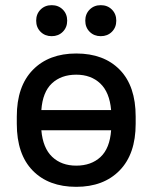

<svg xmlns="http://www.w3.org/2000/svg" viewBox="-20 -715 590 743"><path d="M275 8Q168 8 106.5 -55Q45 -118 45 -236V-264Q45 -381 107 -444.5Q169 -508 275 -508Q382 -508 443.5 -445Q505 -382 505 -264V-236Q505 -119 443 -55.5Q381 8 275 8ZM410 -289Q404 -358 368 -392Q332 -426 275 -426Q217 -426 181 -392.5Q145 -359 140 -289ZM275 -74Q333 -74 369 -107.5Q405 -141 410 -211H140Q146 -142 182 -108Q218 -74 275 -74ZM180 -575Q154 -575 137 -592Q120 -609 120 -635Q120 -661 137 -678Q154 -695 180 -695Q206 -695 223 -678Q240 -661 240 -635Q240 -609 223 -592Q206 -575 180 -575ZM370 -575Q344 -575 327 -592Q310 -609 310 -635Q310 -661 327 -678Q344 -695 370 -695Q396 -695 413 -678Q430 -661 430 -635Q430 -609 413 -592Q396 -575 370 -575Z"/></svg>

Font: PT Root UI Medium
Style: Regular
Weight: 500
Designer: Vitaly Kuzmin
Foundry: ParaType Ltd.
Version: Version 2.001G